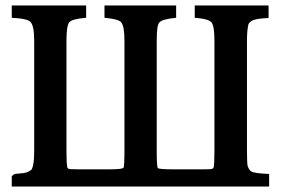

<svg xmlns="http://www.w3.org/2000/svg" viewBox="-20 -682 1049 702"><path d="M964 0H23V-38Q30 -45 35 -46Q40 -47 46 -47Q48 -47 49.5 -47.5Q51 -48 54 -48Q81 -49 94 -61V-60Q99 -66 102 -83Q105 -100 105 -130V-533Q105 -587 92 -601Q82 -614 23 -617V-662H295V-617Q243 -613 233 -600Q223 -587 223 -533V-130Q223 -84 226 -72L225 -74Q226 -67 231 -65H230Q233 -63 262 -63H385Q406 -63 417 -64.5Q428 -66 431 -68Q435 -71 435 -130V-533Q435 -585 424 -599Q417 -612 362 -617V-662H624V-617Q571 -612 562 -599Q553 -589 553 -533V-130Q553 -74 557 -67Q567 -63 607 -63H732Q750 -63 755 -64.5Q760 -66 761 -70Q764 -80 764 -130V-533Q764 -560 761.5 -576Q759 -592 754 -599Q745 -613 692 -617V-662H962V-616Q925 -615 908 -609Q891 -603 887 -590L888 -591Q883 -571 883 -533V-130Q883 -82 886 -73Q888 -68 891 -63Q894 -58 899 -55Q911 -48 964 -46Z"/></svg>

Font: New Athena Unicode
Style: Bold
Weight: 700
Designer: J. Rusten 1997; rev. by R. Hancock 2001, 2002, rev. by D. Mastronarde 2002-2021
Foundry: Society for Classical Studies (formerly American Philological Association)
Version: Version 5.008